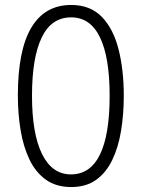

<svg xmlns="http://www.w3.org/2000/svg" viewBox="-20 -744 571 774"><path d="M479 -358Q479 -283 468 -216.5Q457 -150 432.5 -99Q408 -48 367.5 -19Q327 10 267 10Q206 10 164.5 -20Q123 -50 98.5 -101.5Q74 -153 63 -219.5Q52 -286 52 -359Q52 -542 106.5 -633Q161 -724 267 -724Q344 -724 390.5 -676Q437 -628 458 -545Q479 -462 479 -358ZM109 -358Q109 -205 149.5 -123Q190 -41 266 -41Q344 -41 383 -121Q422 -201 422 -358Q422 -513 383 -593.5Q344 -674 267 -674Q187 -674 148 -592.5Q109 -511 109 -358Z"/></svg>

Font: Noto Sans Telugu ExtraCondensed Light
Style: Regular
Weight: 300
Width: 2
Designer: Jelle Bosma - Monotype Design Team
Foundry: Monotype Imaging Inc.
Version: Version 2.005; ttfautohint (v1.8.4.7-5d5b)